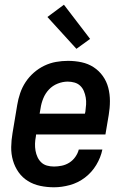

<svg xmlns="http://www.w3.org/2000/svg" viewBox="-20 -786 540 814"><path d="M209 8Q179 8 150.5 2Q122 -4 98.5 -18.5Q75 -33 59 -55.5Q43 -78 35 -105.5Q27 -133 27.5 -162.5Q28 -192 33 -221L53 -341Q57 -366 65.5 -391Q74 -416 88.5 -438Q103 -460 123.5 -478Q144 -496 168 -507.5Q192 -519 217.5 -523.5Q243 -528 268 -528Q298 -528 326 -522Q354 -516 377 -501Q400 -486 416 -463.5Q432 -441 439 -414Q446 -387 446 -357.5Q446 -328 441 -299L427 -216H133L132 -207Q129 -192 128.5 -177Q128 -162 130.5 -147.5Q133 -133 139 -120Q145 -107 155 -97.5Q165 -88 179 -84Q193 -80 209 -80Q225 -80 242 -83.5Q259 -87 274 -96.5Q289 -106 299.5 -121Q310 -136 314 -152H414Q407 -118 388 -86.5Q369 -55 340 -33Q311 -11 276.5 -1.5Q242 8 209 8ZM148 -304H340L342 -313Q344 -328 345 -343Q346 -358 343.5 -372.5Q341 -387 335.5 -400Q330 -413 320 -422.5Q310 -432 296 -436Q282 -440 267 -440Q246 -440 224.5 -431.5Q203 -423 187.5 -406.5Q172 -390 163.5 -369Q155 -348 152 -327ZM304 -579 181 -714 251 -766 362 -621Z"/></svg>

Font: Iosevka SS04 Semibold Oblique
Style: Regular
Weight: 600
Italic angle: -9°
Monospace: yes
Designer: Belleve Invis
Foundry: Belleve Invis
Version: Version 19.0.0; ttfautohint (v1.8.4)